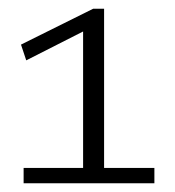

<svg xmlns="http://www.w3.org/2000/svg" viewBox="-20 -789 400 439"><path d="M34 -370V-405H170V-717L40 -651L28 -687L193 -769H218V-405H333V-370Z"/></svg>

Font: Georama ExtraCondensed Thin Light
Style: Regular
Weight: 300
Version: Version 1.001